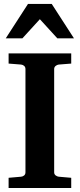

<svg xmlns="http://www.w3.org/2000/svg" viewBox="-20 -937 399 957"><path d="M22.9 0V-50.8L85 -56.2Q94.2 -57.1 100.6 -62.7Q106.9 -68.4 106.9 -78.1V-592.8Q106.9 -602.5 100.6 -608.4Q94.2 -614.3 85 -615.2L22.9 -620.1V-670.9H335V-620.1L272.9 -615.2Q264.6 -614.3 257.3 -608.4Q250 -602.5 250 -592.8V-78.1Q250 -68.4 257.3 -62.7Q264.6 -57.1 272.9 -56.2L335 -50.8V0ZM265.6 -746.1 178.7 -841.3 91.8 -746.1H8.8L119.6 -917.5H237.8L348.6 -746.1Z"/></svg>

Font: Charis SIL Viet
Style: Bold
Weight: 700
Foundry: SIL International
Version: Version 5.000